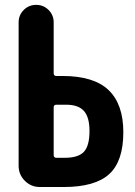

<svg xmlns="http://www.w3.org/2000/svg" viewBox="-20 -750 540 770"><path d="M240.2 -117.2Q293.9 -117.2 316.4 -141.1Q338.9 -165 338.9 -224.6Q338.9 -280.3 316.4 -305.2Q293.9 -330.1 245.1 -330.1H206.1Q195.3 -330.1 195.3 -319.3V-127.9Q195.3 -117.2 206.1 -117.2ZM230.5 -445.3Q356.4 -445.3 415.5 -388.7Q474.6 -332 474.6 -219.7Q474.6 -103.5 418 -51.8Q361.3 0 235.4 0H139.6Q104.5 0 79.6 -24.9Q54.7 -49.8 54.7 -85V-660.2Q54.7 -689.5 75.2 -710Q95.7 -730.5 125 -730.5Q154.3 -730.5 174.8 -710Q195.3 -689.5 195.3 -660.2V-456.1Q195.3 -445.3 206.1 -445.3Z"/></svg>

Font: Rounded-X Mgen+ 2m bold
Style: Bold
Weight: 700
Designer: [Source Han Sans]
Ryoko NISHIZUKA  (kana & ideographs); Paul D. Hunt (Latin, Greek & Cyrillic); Wenlong ZHANG  (bopomofo
Version: Version 1.059.20150602